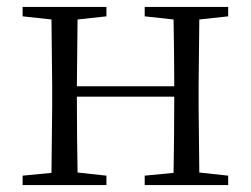

<svg xmlns="http://www.w3.org/2000/svg" viewBox="-20 -532 722 552"><path d="M396 -485 479 -476C480 -422 481 -343 481 -284H201L203 -476L286 -485V-512H45V-485L128 -476L130 -285V-227L128 -35L45 -27V0H286V-27L203 -36C202 -91 201 -176 201 -254H481C481 -176 480 -91 479 -35L396 -27V0H636V-27L553 -36L551 -227V-285L553 -476L636 -485V-512H396Z"/></svg>

Font: Noto Serif CJK SC Light
Style: Regular
Weight: 300
Designer: Ryoko NISHIZUKA 西塚涼子 (kana & ideographs); Frank Grießhammer (Latin, Greek & Cyrillic); Wenlong ZHANG 张文龙 (bopomofo); San
Foundry: Adobe
Version: Version 2.001;hotconv 1.1.0;makeotfexe 2.6.0